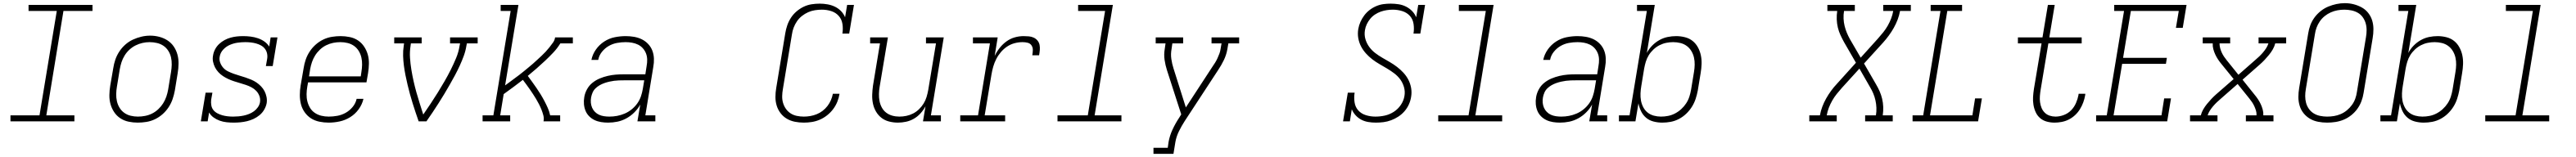

<svg xmlns="http://www.w3.org/2000/svg" viewBox="-20 -766 16240 991"><path d="M46 0V-38H229L338 -697H160V-735H563V-697H380L272 -38H449V0Z M848 8Q819 8 790.5 2Q762 -4 738.5 -19.5Q715 -35 699.5 -58.5Q684 -82 676.5 -109Q669 -136 669.5 -166Q670 -196 675 -226L694 -336Q698 -363 707 -389.5Q716 -416 732 -440.5Q748 -465 770 -484.5Q792 -504 818 -516Q844 -528 871.5 -534.5Q899 -541 927 -541Q956 -541 984.5 -533.5Q1013 -526 1036.5 -510.5Q1060 -495 1075.5 -472Q1091 -449 1098.5 -421.5Q1106 -394 1105.5 -364Q1105 -334 1100 -304L1082 -194Q1077 -167 1068 -140.5Q1059 -114 1043 -89.5Q1027 -65 1005 -45.5Q983 -26 957 -13.5Q931 -1 903 3.5Q875 8 848 8ZM849 -30Q872 -30 895 -34.5Q918 -39 939 -49.5Q960 -60 978 -77Q996 -94 1008.5 -114Q1021 -134 1028.5 -156Q1036 -178 1040 -201L1058 -311Q1062 -334 1062.5 -358Q1063 -382 1058 -404Q1053 -426 1041 -445Q1029 -464 1011 -476.5Q993 -489 970 -494.5Q947 -500 923 -500Q901 -500 878.5 -495Q856 -490 835 -479.5Q814 -469 796 -452.5Q778 -436 765.5 -415.5Q753 -395 746 -373.5Q739 -352 735 -329L717 -219Q713 -196 712.5 -172.5Q712 -149 717 -127Q722 -105 733.5 -86Q745 -67 763 -54Q781 -41 803.5 -35.5Q826 -30 849 -30Z M1453 8Q1430 8 1407.5 5.5Q1385 3 1364.5 -4.5Q1344 -12 1326.5 -24.5Q1309 -37 1298 -56L1289 0H1246L1276 -181H1319L1311 -136Q1309 -119 1312 -101.5Q1315 -84 1325 -71.5Q1335 -59 1350 -51Q1365 -43 1381 -38.5Q1397 -34 1414.5 -32Q1432 -30 1449 -30Q1466 -30 1483 -31.5Q1500 -33 1516.5 -36.5Q1533 -40 1549.5 -46.5Q1566 -53 1580.5 -63.5Q1595 -74 1605.5 -89Q1616 -104 1619 -121Q1622 -142 1615 -160.5Q1608 -179 1595 -192.5Q1582 -206 1565 -215Q1548 -224 1530 -230Q1512 -236 1493 -241.5Q1474 -247 1455.5 -253Q1437 -259 1419.5 -267Q1402 -275 1386 -285.5Q1370 -296 1357 -310Q1344 -324 1335.5 -340.5Q1327 -357 1323 -376.5Q1319 -396 1323 -416Q1326 -436 1336 -455Q1346 -474 1361.5 -488.5Q1377 -503 1395.5 -513Q1414 -523 1434 -528.5Q1454 -534 1473.5 -536Q1493 -538 1513 -538Q1537 -538 1560.5 -535Q1584 -532 1606 -524.5Q1628 -517 1646.5 -504Q1665 -491 1677 -472L1686 -530H1729L1699 -349H1656L1664 -394Q1667 -411 1663.5 -428Q1660 -445 1650 -458Q1640 -471 1625.5 -479Q1611 -487 1595 -491.5Q1579 -496 1561.5 -498Q1544 -500 1527 -500Q1527 -500 1526.5 -500Q1526 -500 1526 -500Q1502 -500 1477.5 -496.5Q1453 -493 1429.5 -483Q1406 -473 1387.5 -453.5Q1369 -434 1365 -409Q1361 -389 1368 -370.5Q1375 -352 1387.5 -338Q1400 -324 1417.5 -315.5Q1435 -307 1453 -300.5Q1471 -294 1490 -288.5Q1509 -283 1527 -277Q1545 -271 1563 -263.5Q1581 -256 1596.5 -245.5Q1612 -235 1625.5 -221Q1639 -207 1647.5 -190.5Q1656 -174 1660 -154.5Q1664 -135 1661 -115Q1657 -94 1645.5 -74Q1634 -54 1616.5 -39.5Q1599 -25 1578.5 -15.5Q1558 -6 1537 -1Q1516 4 1495 6Q1474 8 1453 8Z M2052 8Q2022 8 1993 2Q1964 -4 1940.5 -19Q1917 -34 1900.5 -57.5Q1884 -81 1877 -108.5Q1870 -136 1870 -166Q1870 -196 1875 -226L1894 -336Q1898 -363 1907 -389.5Q1916 -416 1932 -440.5Q1948 -465 1970 -484.5Q1992 -504 2018 -516.5Q2044 -529 2072 -533.5Q2100 -538 2127 -538Q2156 -538 2185 -532Q2214 -526 2237 -510.5Q2260 -495 2275.5 -471.5Q2291 -448 2298.5 -421Q2306 -394 2305.5 -364Q2305 -334 2300 -304L2290 -246H1922L1917 -219Q1913 -196 1912.5 -172Q1912 -148 1917.5 -126Q1923 -104 1934.5 -85Q1946 -66 1964.5 -53.5Q1983 -41 2005.5 -35.5Q2028 -30 2052 -30Q2079 -30 2106.5 -35Q2134 -40 2159 -54Q2184 -68 2203 -91Q2222 -114 2228 -142H2271Q2263 -107 2241 -76.5Q2219 -46 2187.5 -26.5Q2156 -7 2121 0.5Q2086 8 2052 8ZM2254 -284 2258 -311Q2262 -334 2262.5 -357.5Q2263 -381 2258 -403Q2253 -425 2241.5 -444Q2230 -463 2212 -476Q2194 -489 2171.5 -494.5Q2149 -500 2126 -500Q2103 -500 2080.5 -495.5Q2058 -491 2036.5 -480.5Q2015 -470 1997 -453Q1979 -436 1966.5 -416Q1954 -396 1946.5 -374Q1939 -352 1935 -329L1928 -284Z M2619 0Q2609 -28 2599.5 -57Q2590 -86 2581 -114.5Q2572 -143 2564 -172.5Q2556 -202 2549 -231.5Q2542 -261 2536 -291Q2530 -321 2526 -351.5Q2522 -382 2521 -413.5Q2520 -445 2525 -477L2527 -492H2465V-530H2638V-492H2570L2568 -477Q2562 -439 2564.5 -401Q2567 -363 2573 -326.5Q2579 -290 2587 -254Q2595 -218 2605 -182.5Q2615 -147 2626 -112.5Q2637 -78 2648 -43Q2672 -78 2695 -112.5Q2718 -147 2740 -182.5Q2762 -218 2782.5 -253.5Q2803 -289 2821.5 -326Q2840 -363 2855.5 -400.5Q2871 -438 2877 -477L2880 -492H2817V-530H2991V-492H2923L2920 -477Q2915 -445 2903.5 -413.5Q2892 -382 2878 -351.5Q2864 -321 2848 -291Q2832 -261 2815 -231.5Q2798 -202 2780.5 -172.5Q2763 -143 2744.5 -114.5Q2726 -86 2707 -57Q2688 -28 2668 0Z M3022 0V-38H3090L3199 -697H3136V-735H3248L3164 -227Q3179 -238 3194 -249Q3209 -260 3223.5 -271Q3238 -282 3253 -293Q3268 -304 3282 -316Q3296 -328 3310.5 -339.5Q3325 -351 3339 -363.5Q3353 -376 3366.5 -388.5Q3380 -401 3393.5 -413.5Q3407 -426 3419.5 -439.5Q3432 -453 3443.5 -467.5Q3455 -482 3466 -497.5Q3477 -513 3479 -530H3591V-492H3512Q3493 -461 3468 -434.5Q3443 -408 3416.5 -383Q3390 -358 3362.5 -334Q3335 -310 3307 -287Q3321 -268 3335 -248.5Q3349 -229 3362.5 -209.5Q3376 -190 3388.5 -169.5Q3401 -149 3412 -128Q3423 -107 3433 -84.5Q3443 -62 3448 -38H3511V0H3406Q3410 -19 3405 -38Q3400 -57 3393 -74.5Q3386 -92 3377.5 -108.5Q3369 -125 3359.5 -141Q3350 -157 3340 -172Q3330 -187 3319.5 -202.5Q3309 -218 3298 -232.5Q3287 -247 3276 -262Q3246 -239 3216 -216.5Q3186 -194 3155 -172L3133 -38H3196V0Z M3813 8Q3791 8 3769 4.5Q3747 1 3728 -8Q3709 -17 3694 -32Q3679 -47 3671 -66.5Q3663 -86 3661 -108Q3659 -130 3663 -153Q3667 -178 3680 -202Q3693 -226 3714 -243Q3735 -260 3760 -270.5Q3785 -281 3811 -287Q3837 -293 3862 -295Q3887 -297 3913 -297H4048L4056 -349Q4060 -370 4059.5 -390.5Q4059 -411 4052 -429Q4045 -447 4032 -461.5Q4019 -476 4001.5 -484.5Q3984 -493 3964 -496.5Q3944 -500 3924 -500Q3897 -500 3869.5 -495Q3842 -490 3817.5 -476Q3793 -462 3774.5 -439Q3756 -416 3751 -388H3708Q3715 -423 3736.5 -453.5Q3758 -484 3789 -504Q3820 -524 3855 -531Q3890 -538 3924 -538Q3951 -538 3977 -533.5Q4003 -529 4025.5 -518Q4048 -507 4065.5 -488.5Q4083 -470 4092 -446.5Q4101 -423 4102 -396.5Q4103 -370 4098 -343L4048 -38H4111V0H3998L4016 -106Q4001 -79 3978.5 -56.5Q3956 -34 3928.5 -19Q3901 -4 3872 2Q3843 8 3813 8ZM3821 -30Q3846 -30 3870 -34.5Q3894 -39 3917.5 -49Q3941 -59 3961.5 -75.5Q3982 -92 3997 -113Q4012 -134 4020 -157.5Q4028 -181 4032 -205L4041 -259H3913Q3897 -259 3881.5 -258.5Q3866 -258 3851 -256Q3836 -254 3820.5 -250.5Q3805 -247 3789.5 -241.5Q3774 -236 3760 -228Q3746 -220 3734 -208.5Q3722 -197 3715.5 -182Q3709 -167 3706 -151Q3703 -134 3704.5 -117.5Q3706 -101 3712.5 -86Q3719 -71 3730.5 -59.5Q3742 -48 3756.5 -41.5Q3771 -35 3787.5 -32.5Q3804 -30 3821 -30Z M5047 8Q5018 8 4990.5 2.5Q4963 -3 4940 -16.5Q4917 -30 4900.5 -51.5Q4884 -73 4876 -99Q4868 -125 4868 -153.5Q4868 -182 4873 -211L4930 -556Q4934 -581 4942.5 -606Q4951 -631 4965.5 -653.5Q4980 -676 5001 -694Q5022 -712 5046 -723.5Q5070 -735 5096 -739Q5122 -743 5147 -743Q5172 -743 5197 -738.5Q5222 -734 5243.5 -723.5Q5265 -713 5281.5 -696Q5298 -679 5307 -657L5320 -735H5363L5333 -554H5290Q5295 -584 5290.5 -614Q5286 -644 5267 -665.5Q5248 -687 5219.5 -696Q5191 -705 5161 -705Q5139 -705 5117 -701.5Q5095 -698 5074.5 -689Q5054 -680 5035.5 -665.5Q5017 -651 5004 -632Q4991 -613 4983 -592Q4975 -571 4972 -549L4915 -204Q4911 -182 4910.5 -159.5Q4910 -137 4916 -116.5Q4922 -96 4934 -79Q4946 -62 4963.5 -50.5Q4981 -39 5003 -34.5Q5025 -30 5047 -30Q5067 -30 5087.5 -33.5Q5108 -37 5128 -45Q5148 -53 5165.5 -66.5Q5183 -80 5196 -97Q5209 -114 5217.5 -133.5Q5226 -153 5230 -174H5272Q5268 -148 5258 -123.5Q5248 -99 5232 -77.5Q5216 -56 5194 -38.5Q5172 -21 5147.5 -10.5Q5123 0 5097.5 4Q5072 8 5047 8Z M5640 8Q5612 8 5584.5 1Q5557 -6 5536 -22.5Q5515 -39 5501.5 -62.5Q5488 -86 5482.5 -113Q5477 -140 5478 -168.5Q5479 -197 5483 -226L5527 -492H5465V-530H5577L5525 -219Q5521 -196 5520.5 -173Q5520 -150 5524 -128.5Q5528 -107 5538.5 -87.5Q5549 -68 5566 -55Q5583 -42 5604.5 -36Q5626 -30 5649 -30Q5671 -30 5693 -34.5Q5715 -39 5735.5 -49.5Q5756 -60 5773 -76.5Q5790 -93 5802 -112.5Q5814 -132 5820.5 -153.5Q5827 -175 5831 -197L5880 -492H5817V-530H5929L5848 -38H5911V0H5798L5814 -95Q5801 -71 5782.5 -50.5Q5764 -30 5740.5 -16.5Q5717 -3 5691 2.5Q5665 8 5640 8Z M6033 0V-38H6145L6220 -492H6113V-530H6269L6250 -413Q6263 -440 6281.5 -463.5Q6300 -487 6324 -504.5Q6348 -522 6376 -530Q6404 -538 6432 -538Q6449 -538 6465.5 -536.5Q6482 -535 6496 -528.5Q6510 -522 6520 -510Q6530 -498 6533 -482.5Q6536 -467 6534.5 -450Q6533 -433 6530 -417H6487Q6490 -433 6490.5 -449.5Q6491 -466 6482.5 -479Q6474 -492 6458.5 -496Q6443 -500 6426 -500Q6401 -500 6376 -493.5Q6351 -487 6329 -472.5Q6307 -458 6289.5 -437.5Q6272 -417 6260 -393.5Q6248 -370 6241 -345.5Q6234 -321 6230 -297L6187 -38H6316V0Z M6646 0V-38H6837L6946 -697H6776V-735H6995L6880 -38H7049V0Z M7251 205V167H7341L7346 131Q7353 91 7371 52Q7389 13 7413 -23L7426 -44L7336 -323Q7326 -354 7321 -388Q7316 -422 7322 -457L7327 -492H7265V-530H7438V-492H7370L7365 -457Q7359 -425 7363.5 -394Q7368 -363 7377 -335L7455 -88L7622 -344Q7631 -357 7639.5 -370.5Q7648 -384 7654.5 -398.5Q7661 -413 7666.5 -427.5Q7672 -442 7674 -457L7680 -492H7617V-530H7791V-492H7723L7717 -457Q7711 -421 7695 -387.5Q7679 -354 7658 -323L7448 -2Q7428 29 7411.5 62.5Q7395 96 7389 131L7377 205Z M8653 8Q8653 8 8653 8Q8653 8 8653 8Q8628 8 8604.5 4Q8581 0 8561 -10.5Q8541 -21 8525.5 -38Q8510 -55 8501 -76L8489 0H8446L8476 -181H8519Q8514 -151 8518.5 -120.5Q8523 -90 8542 -69Q8561 -48 8590 -39Q8619 -30 8650 -30Q8680 -30 8709.5 -36.5Q8739 -43 8765.5 -60Q8792 -77 8810 -103.5Q8828 -130 8833 -160Q8838 -189 8830 -216.5Q8822 -244 8806 -265.5Q8790 -287 8768 -303.5Q8746 -320 8722.5 -334Q8699 -348 8675.5 -361.5Q8652 -375 8630.5 -391.5Q8609 -408 8590.5 -428.5Q8572 -449 8559.5 -473Q8547 -497 8542 -525Q8537 -553 8542 -583Q8546 -606 8555.5 -627.5Q8565 -649 8579.5 -668.5Q8594 -688 8613.5 -703Q8633 -718 8655.5 -727.5Q8678 -737 8701 -740Q8724 -743 8746 -743Q8772 -743 8797 -739Q8822 -735 8843.5 -724Q8865 -713 8881.5 -696Q8898 -679 8907 -657L8920 -735H8963L8933 -554H8890Q8895 -584 8890.5 -614.5Q8886 -645 8867 -666Q8848 -687 8819 -696Q8790 -705 8760 -705Q8741 -705 8721.5 -702Q8702 -699 8683.5 -692.5Q8665 -686 8647.5 -674.5Q8630 -663 8617 -647Q8604 -631 8595.5 -613Q8587 -595 8584 -576Q8579 -546 8587 -519Q8595 -492 8611 -470Q8627 -448 8648.5 -431.5Q8670 -415 8693.5 -401.5Q8717 -388 8741 -374Q8765 -360 8786.5 -343.5Q8808 -327 8826.5 -307Q8845 -287 8857.5 -263Q8870 -239 8875 -211Q8880 -183 8875 -154Q8871 -129 8860.5 -106Q8850 -83 8833 -63.5Q8816 -44 8794.5 -30Q8773 -16 8749 -7Q8725 2 8701 5Q8677 8 8653 8Z M9046 0V-38H9237L9346 -697H9176V-735H9395L9280 -38H9449V0Z M9813 8Q9791 8 9769 4.5Q9747 1 9728 -8Q9709 -17 9694 -32Q9679 -47 9671 -66.5Q9663 -86 9661 -108Q9659 -130 9663 -153Q9667 -178 9680 -202Q9693 -226 9714 -243Q9735 -260 9760 -270.5Q9785 -281 9811 -287Q9837 -293 9862 -295Q9887 -297 9913 -297H10048L10056 -349Q10060 -370 10059.5 -390.5Q10059 -411 10052 -429Q10045 -447 10032 -461.5Q10019 -476 10001.5 -484.5Q9984 -493 9964 -496.5Q9944 -500 9924 -500Q9897 -500 9869.5 -495Q9842 -490 9817.5 -476Q9793 -462 9774.5 -439Q9756 -416 9751 -388H9708Q9715 -423 9736.5 -453.5Q9758 -484 9789 -504Q9820 -524 9855 -531Q9890 -538 9924 -538Q9951 -538 9977 -533.5Q10003 -529 10025.5 -518Q10048 -507 10065.5 -488.5Q10083 -470 10092 -446.5Q10101 -423 10102 -396.5Q10103 -370 10098 -343L10048 -38H10111V0H9998L10016 -106Q10001 -79 9978.5 -56.5Q9956 -34 9928.5 -19Q9901 -4 9872 2Q9843 8 9813 8ZM9821 -30Q9846 -30 9870 -34.5Q9894 -39 9917.5 -49Q9941 -59 9961.5 -75.5Q9982 -92 9997 -113Q10012 -134 10020 -157.5Q10028 -181 10032 -205L10041 -259H9913Q9897 -259 9881.5 -258.5Q9866 -258 9851 -256Q9836 -254 9820.5 -250.5Q9805 -247 9789.5 -241.5Q9774 -236 9760 -228Q9746 -220 9734 -208.5Q9722 -197 9715.5 -182Q9709 -167 9706 -151Q9703 -134 9704.5 -117.5Q9706 -101 9712.5 -86Q9719 -71 9730.5 -59.5Q9742 -48 9756.5 -41.5Q9771 -35 9787.5 -32.5Q9804 -30 9821 -30Z M10458 8Q10430 8 10403 1Q10376 -6 10356 -23Q10336 -40 10324.5 -64Q10313 -88 10308 -114L10289 0H10185V-38H10252L10361 -697H10299V-735H10411L10361 -432Q10374 -457 10394.5 -478Q10415 -499 10440 -513Q10465 -527 10492 -532.5Q10519 -538 10546 -538Q10546 -538 10546 -538Q10546 -538 10546 -538Q10574 -538 10601.5 -531Q10629 -524 10649.5 -507.5Q10670 -491 10683 -467Q10696 -443 10701.5 -416.5Q10707 -390 10706 -361.5Q10705 -333 10700 -304L10682 -194Q10677 -168 10668.5 -142Q10660 -116 10645 -92Q10630 -68 10609 -48Q10588 -28 10563 -15Q10538 -2 10511.5 3Q10485 8 10458 8ZM10450 -30Q10473 -30 10495.5 -34.5Q10518 -39 10539 -50Q10560 -61 10578 -77.5Q10596 -94 10609 -114Q10622 -134 10629 -156Q10636 -178 10640 -201L10658 -311Q10662 -334 10662.5 -357.5Q10663 -381 10658 -403Q10653 -425 10641.5 -444Q10630 -463 10612.5 -476Q10595 -489 10572.5 -494.5Q10550 -500 10527 -500Q10505 -500 10483 -495.5Q10461 -491 10440.5 -480.5Q10420 -470 10402.5 -453.5Q10385 -437 10373 -417.5Q10361 -398 10354.5 -376.5Q10348 -355 10344 -333L10326 -223Q10322 -200 10321 -176.5Q10320 -153 10324 -131Q10328 -109 10338.5 -89Q10349 -69 10366 -55.5Q10383 -42 10405 -36Q10427 -30 10450 -30Z M11385 0V-38H11452Q11457 -66 11467 -92.5Q11477 -119 11491 -144Q11505 -169 11522.5 -193Q11540 -217 11560 -238L11679 -370L11604 -500Q11592 -522 11581.5 -544.5Q11571 -567 11565 -592Q11559 -617 11558 -643.5Q11557 -670 11561 -697H11499V-735H11672V-697H11604Q11600 -673 11601 -649Q11602 -625 11607.5 -602.5Q11613 -580 11621.5 -559.5Q11630 -539 11641 -519L11709 -402L11818 -523Q11835 -542 11851 -562Q11867 -582 11879.5 -604Q11892 -626 11901 -649.5Q11910 -673 11914 -697H11851V-735H12025V-697H11957Q11952 -669 11942 -642.5Q11932 -616 11918 -591Q11904 -566 11886.5 -542Q11869 -518 11850 -497L11730 -365L11805 -235Q11818 -213 11828 -190.5Q11838 -168 11844 -143Q11850 -118 11851 -91.5Q11852 -65 11848 -38H11911V0H11737V-38H11805Q11809 -62 11808 -86Q11807 -110 11802 -132.5Q11797 -155 11788.5 -175.5Q11780 -196 11768 -216L11701 -333L11591 -212Q11574 -193 11558 -173Q11542 -153 11529.5 -131Q11517 -109 11508 -85.5Q11499 -62 11495 -38H11558V0Z M12036 0V-38H12103L12212 -697H12150V-735H12348V-697H12255L12146 -38H12413L12430 -145H12473L12449 0Z M12931 8Q12906 8 12882 1.5Q12858 -5 12840 -20.5Q12822 -36 12812 -58Q12802 -80 12798 -104.5Q12794 -129 12795.5 -154Q12797 -179 12801 -205L12849 -492H12700V-530H12855L12889 -735H12932L12898 -530H13102V-492H12892L12843 -198Q12840 -179 12838.5 -159.5Q12837 -140 12839.5 -121Q12842 -102 12849 -85Q12856 -68 12869 -55Q12882 -42 12900 -36Q12918 -30 12937 -30Q12963 -30 12989.5 -40Q13016 -50 13035.5 -70Q13055 -90 13066 -115.5Q13077 -141 13082 -167Q13082 -169 13082 -170.5Q13082 -172 13083 -174H13125Q13125 -172 13124.5 -170Q13124 -168 13124 -165Q13120 -142 13112 -120Q13104 -98 13091.5 -77.5Q13079 -57 13061 -40Q13043 -23 13021.5 -12Q13000 -1 12976.5 3.5Q12953 8 12931 8Z M13193 0V-38H13260L13369 -697H13307V-735H13763L13739 -590H13696L13714 -697H13412L13363 -401H13639L13633 -363H13357L13303 -38H13605L13622 -145H13665L13641 0Z M13785 0V-38H13853Q13858 -58 13868.5 -76Q13879 -94 13892 -110Q13905 -126 13919.5 -141.5Q13934 -157 13950 -171L14060 -267L13983 -362Q13972 -375 13962 -390Q13952 -405 13944.5 -421Q13937 -437 13932 -455Q13927 -473 13928 -492H13865V-530H14038V-492H13971Q13971 -476 13975 -461.5Q13979 -447 13985 -434Q13991 -421 13999 -409Q14007 -397 14016 -386L14090 -294L14197 -388Q14210 -399 14222 -410.5Q14234 -422 14245 -435Q14256 -448 14265 -462Q14274 -476 14279 -492H14217V-530H14391V-492H14322Q14317 -472 14306.5 -454Q14296 -436 14283 -420Q14270 -404 14255.5 -388.5Q14241 -373 14225 -359L14116 -263L14192 -168Q14203 -155 14213 -140Q14223 -125 14230.5 -109Q14238 -93 14243 -75Q14248 -57 14247 -38H14311V0H14137V-38H14204Q14205 -54 14200.5 -68.5Q14196 -83 14190 -96Q14184 -109 14176 -121Q14168 -133 14159 -144L14085 -236L13978 -142Q13965 -131 13953 -119.5Q13941 -108 13930 -95Q13919 -82 13910 -68Q13901 -54 13896 -38H13958V0Z M14649 8Q14620 8 14592 2.5Q14564 -3 14541 -16.5Q14518 -30 14501 -51Q14484 -72 14476 -98.5Q14468 -125 14468 -153.5Q14468 -182 14473 -211L14530 -556Q14534 -582 14543.5 -607.5Q14553 -633 14569.5 -655.5Q14586 -678 14608.5 -696Q14631 -714 14656.5 -724.5Q14682 -735 14708 -740.5Q14734 -746 14761 -746Q14790 -746 14817 -739Q14844 -732 14867.5 -719Q14891 -706 14908 -684.5Q14925 -663 14933 -637Q14941 -611 14941 -582Q14941 -553 14936 -524L14879 -179Q14875 -153 14865.5 -127.5Q14856 -102 14840 -79.5Q14824 -57 14801.5 -39Q14779 -21 14753.5 -10.5Q14728 0 14701.5 4Q14675 8 14649 8ZM14649 -30Q14671 -30 14692.5 -33.5Q14714 -37 14735 -46Q14756 -55 14774 -70Q14792 -85 14805.5 -103.5Q14819 -122 14826.5 -143Q14834 -164 14837 -186L14894 -531Q14898 -553 14898 -576Q14898 -599 14892 -619.5Q14886 -640 14873.5 -657.5Q14861 -675 14842.5 -685.5Q14824 -696 14802 -700.5Q14780 -705 14758 -705Q14736 -705 14714.5 -701Q14693 -697 14672.5 -688Q14652 -679 14634 -664.5Q14616 -650 14603 -631Q14590 -612 14582.5 -591.5Q14575 -571 14572 -549L14515 -204Q14511 -182 14511 -159.5Q14511 -137 14516.5 -116.5Q14522 -96 14534.5 -78.5Q14547 -61 14565 -50Q14583 -39 14605 -34.5Q14627 -30 14649 -30Z M15258 8Q15230 8 15203 1Q15176 -6 15156 -23Q15136 -40 15124.5 -64Q15113 -88 15108 -114L15089 0H14985V-38H15052L15161 -697H15099V-735H15211L15161 -432Q15174 -457 15194.5 -478Q15215 -499 15240 -513Q15265 -527 15292 -532.5Q15319 -538 15346 -538Q15346 -538 15346 -538Q15346 -538 15346 -538Q15374 -538 15401.5 -531Q15429 -524 15449.5 -507.5Q15470 -491 15483 -467Q15496 -443 15501.5 -416.5Q15507 -390 15506 -361.5Q15505 -333 15500 -304L15482 -194Q15477 -168 15468.5 -142Q15460 -116 15445 -92Q15430 -68 15409 -48Q15388 -28 15363 -15Q15338 -2 15311.5 3Q15285 8 15258 8ZM15250 -30Q15273 -30 15295.5 -34.5Q15318 -39 15339 -50Q15360 -61 15378 -77.5Q15396 -94 15409 -114Q15422 -134 15429 -156Q15436 -178 15440 -201L15458 -311Q15462 -334 15462.5 -357.5Q15463 -381 15458 -403Q15453 -425 15441.5 -444Q15430 -463 15412.5 -476Q15395 -489 15372.5 -494.5Q15350 -500 15327 -500Q15305 -500 15283 -495.5Q15261 -491 15240.5 -480.5Q15220 -470 15202.5 -453.5Q15185 -437 15173 -417.5Q15161 -398 15154.5 -376.5Q15148 -355 15144 -333L15126 -223Q15122 -200 15121 -176.5Q15120 -153 15124 -131Q15128 -109 15138.5 -89Q15149 -69 15166 -55.5Q15183 -42 15205 -36Q15227 -30 15250 -30Z M15646 0V-38H15837L15946 -697H15776V-735H15995L15880 -38H16049V0Z"/></svg>

Font: Iosevka Curly Slab XLtExObl
Style: Regular
Weight: 200
Width: 7
Italic angle: -9°
Monospace: yes
Designer: Belleve Invis
Foundry: Belleve Invis
Version: Version 11.0.0; ttfautohint (v1.8.3)